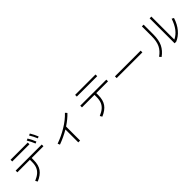

<svg xmlns="http://www.w3.org/2000/svg" viewBox="389 -2507 4222 4222"><g transform="rotate(-45 2500.0 -395.5)"><path d="M888 -841Q943 -750 979 -659L938 -641Q898 -737 845 -823ZM822 -596Q786 -688 730 -780L775 -799Q836 -693 865 -614ZM180 -733H715V-680H180ZM91 -432V-485H902V-432H536V-368Q536 -215 471.5 -123Q407 -31 265 29L235 -21Q324 -59 377.5 -105Q431 -151 456 -214.5Q481 -278 481 -368V-432Z M1793 -577Q1699 -478 1560 -386V50H1504V-351Q1353 -262 1184 -200L1162 -251Q1330 -310 1487.5 -405Q1645 -500 1756 -618Z M2193 -738H2827V-685H2193ZM2915 -490V-437H2550V-373Q2550 -221 2485 -128.5Q2420 -36 2278 24L2248 -26Q2338 -64 2391 -110Q2444 -156 2469 -219.5Q2494 -283 2494 -373V-437H2105V-490Z M3900 -353H3100V-407H3900Z M4926 -396Q4878 -245 4791 -142Q4704 -39 4592 7H4542V-770H4596V-55Q4790 -148 4878 -422ZM4296 -765H4350V-462Q4350 -285 4295.5 -174.5Q4241 -64 4127 18L4091 -25Q4198 -99 4247 -199.5Q4296 -300 4296 -461Z"/></g></svg>

Font: IBM Plex Sans JP Light
Style: Regular
Weight: 300
Designer: Mike Abbink; Paul van der Laan; Pieter van Rosmalen; Wujin Sim; Yejin Wi; Jinhee Kim; Boomi Park; Yona Kim; Kichan Ma
Foundry: Sandoll Inc.
Version: Version 1.002